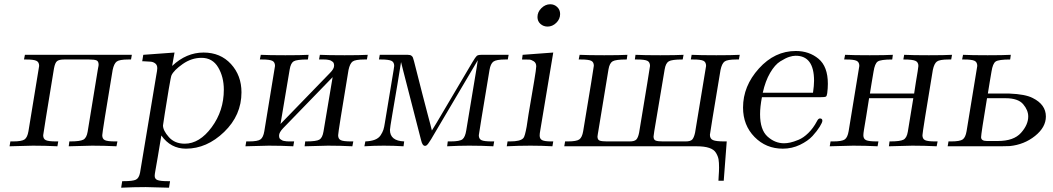

<svg xmlns="http://www.w3.org/2000/svg" viewBox="-20 -688 4952 903"><path d="M24.9 0 28.8 -22.9Q28.8 -22.9 41 -22.9Q83 -22.9 95.9 -32.5Q108.9 -42 113.8 -70.8Q163.6 -372.6 164.1 -377.9Q164.1 -396 151.1 -402.1Q138.2 -408.2 103 -408.2H92.8L97.2 -430.2H600.1L596.2 -408.2H584Q542 -408.2 529.1 -398.7Q516.1 -389.2 509.8 -358.9Q460.9 -65.9 460.9 -51.8Q460.9 -34.7 473.4 -28.8Q485.8 -22.9 521 -22.9H532.2L527.8 0Q470.7 -2.9 413.1 -2.9Q401.9 -2.9 303.2 0L306.2 -22.9H310.1Q356 -22.9 371.6 -31Q387.2 -39.1 392.1 -67.9L439.9 -359.9Q439.9 -362.8 441.9 -370.8Q443.8 -378.9 443.8 -383.8Q443.8 -399.9 433.8 -404.1Q423.8 -408.2 398.9 -408.2H282.2Q258.3 -408.2 248.5 -400.6Q238.8 -393.1 233.9 -366.2Q183.1 -57.1 183.1 -51.8Q183.1 -34.7 195.6 -28.8Q208 -22.9 244.1 -22.9H253.9L250 0Q192.9 -2.9 134.8 -2.9Q124 -2.9 24.9 0Z M549.8 194.8 554.7 164.1H560.5Q604.5 164.1 619.1 157Q633.8 149.9 638.7 124L714.8 -333Q719.7 -357.9 719.7 -367.2Q719.7 -382.3 710.2 -389.6Q700.7 -397 688.7 -397.9Q676.8 -398.9 654.8 -399.9Q650.9 -399.9 648.9 -399.9L653.8 -430.2L800.8 -440.9L789.6 -377.9Q856.4 -440.9 937.5 -440.9Q1016.6 -440.9 1066.2 -387Q1115.7 -333 1115.7 -253.9Q1115.7 -146 1034.2 -67.4Q952.6 11.2 854.5 11.2Q782.7 11.2 738.8 -50.8Q730 3.4 721.9 50.8Q713.9 98.1 710.7 115Q707.5 131.8 707.5 139.2Q707.5 154.3 721.7 159.2Q735.8 164.1 770.5 164.1H779.8L774.9 194.8Q675.8 191.9 665.5 191.9Q608.9 191.9 549.8 194.8ZM746.6 -98.1Q746.6 -74.2 774.2 -43.2Q801.8 -12.2 848.6 -12.2Q918.5 -12.2 975.6 -89.6Q1032.7 -167 1032.7 -266.1Q1032.7 -326.2 1006.1 -371.1Q979.5 -416 927.7 -416Q880.9 -416 839.4 -387Q797.9 -357.9 786.6 -334Q783.7 -328.1 773.7 -269Q763.7 -210 755.1 -154.5Q746.6 -99.1 746.6 -98.1Z M1134.3 0 1138.2 -22.9Q1138.2 -22.9 1150.4 -22.9Q1192.4 -22.9 1205.3 -32.5Q1218.3 -42 1223.1 -70.8Q1272.9 -372.6 1273.4 -377.9Q1273.4 -396 1260.5 -402.1Q1247.6 -408.2 1212.4 -408.2H1202.1L1206.5 -430.2Q1245.6 -428.2 1322.3 -428.2Q1395.5 -428.2 1431.2 -430.2L1428.2 -408.2H1426.3Q1375.5 -408.2 1361.3 -399.7Q1347.2 -391.1 1342.3 -360.8L1299.3 -105L1532.2 -345.2Q1551.3 -364.3 1551.3 -378.9Q1551.3 -384.8 1549.8 -389.9Q1548.3 -395 1543.9 -397.9Q1539.6 -400.9 1536.4 -402.8Q1533.2 -404.8 1526.4 -406Q1519.5 -407.2 1516.4 -407.7Q1513.2 -408.2 1504.4 -408.2Q1495.6 -408.2 1493.2 -408.2H1480.5L1484.4 -430.2Q1523.4 -428.2 1600.6 -428.2Q1673.8 -428.2 1709.5 -430.2L1705.6 -408.2H1693.4Q1651.4 -408.2 1638.4 -398.7Q1625.5 -389.2 1619.1 -358.9Q1570.3 -65.9 1570.3 -51.8Q1570.3 -34.7 1582.8 -28.8Q1595.2 -22.9 1630.4 -22.9H1641.6L1637.2 0Q1580.1 -2.9 1522.5 -2.9Q1511.2 -2.9 1412.6 0L1415.5 -22.9H1419.4Q1468.3 -22.9 1482.4 -31.5Q1496.6 -40 1501.5 -69.8L1544.4 -325.2L1311.5 -85Q1292.5 -64.9 1292.5 -50.8Q1292.5 -44.9 1293.9 -40Q1295.4 -35.2 1299.8 -32.5Q1304.2 -29.8 1307.4 -27.8Q1310.5 -25.9 1317.4 -24.9Q1324.2 -23.9 1327.9 -23.4Q1331.5 -22.9 1339.8 -22.9Q1348.1 -22.9 1350.6 -22.9H1363.3L1359.4 0Q1302.2 -2.9 1244.1 -2.9Q1233.4 -2.9 1134.3 0Z M1693.8 0 1698.2 -22.9Q1725.1 -23.9 1743.2 -31Q1761.2 -38.1 1770.3 -52Q1779.3 -65.9 1783.2 -77.9Q1787.1 -89.8 1790 -109.9L1831.1 -357.9Q1834 -376 1834 -377.9Q1834 -396 1820.6 -402.1Q1807.1 -408.2 1772 -408.2H1762.2L1766.1 -430.2H1897.9Q1910.2 -430.2 1915.5 -425.5Q1920.9 -420.9 1921.9 -417.5Q1922.9 -414.1 1927.2 -399.9Q1949.2 -314 1966.6 -245.4Q1983.9 -176.8 1991.5 -149.9Q1999 -123 2003.7 -104Q2008.3 -85 2011.2 -74.2L2034.2 -111.8L2202.1 -396Q2216.3 -419.9 2222.2 -425Q2228 -430.2 2245.1 -430.2H2372.1L2368.2 -408.2H2356Q2314 -408.2 2300.5 -398.2Q2287.1 -388.2 2282.2 -358.9Q2232.4 -60.1 2231.9 -51.8Q2231.9 -34.7 2244.4 -28.8Q2256.8 -22.9 2293 -22.9H2304.2L2300.3 0Q2244.1 -2.9 2188 -2.9H2185.1Q2141.1 -2.9 2083 0L2085.9 -22.9H2099.1Q2143.1 -22.9 2155.5 -33.4Q2168 -43.9 2172.9 -75.2L2221.2 -366.2L2227.1 -404.8L2015.1 -45.9Q2013.2 -42 2009 -35.4Q2004.9 -28.8 2002.9 -25.9Q2001 -22.9 1998 -18.6Q1995.1 -14.2 1993.2 -11.5Q1991.2 -8.8 1988.5 -6.3Q1985.8 -3.9 1983.9 -2.9Q1981.9 -2 1979 -2Q1966.8 -2 1960.9 -26.9L1877 -353Q1875 -359.9 1871.6 -374.5Q1868.2 -389.2 1866.2 -396Q1862.3 -368.2 1849.1 -291Q1835.9 -213.9 1825 -149.4Q1814 -85 1814 -77.1Q1814 -25.4 1880.9 -22.9L1877.9 0Q1832 -2.9 1785.2 -2.9Q1738.8 -2.9 1693.8 0Z M2363.3 0 2367.2 -22.9Q2367.2 -22.9 2378.9 -22.9Q2427.7 -22.9 2440.9 -38.1Q2440.9 -38.1 2441.9 -39.1Q2448.7 -46.9 2457 -92.8Q2459 -106.9 2465.8 -150.9Q2481 -237.8 2492.2 -306.2Q2502 -364.3 2502 -376Q2502 -392.1 2490.5 -399.7Q2479 -407.2 2469.5 -407.7Q2460 -408.2 2435.1 -408.2L2438 -430.2L2582 -440.9L2521 -75.2Q2518.1 -60.1 2518.1 -50.8Q2518.1 -34.7 2530 -28.8Q2542 -22.9 2572.3 -22.9H2582L2578.1 0Q2527.3 -2.9 2475.1 -2.9Q2419.4 -2.9 2363.3 0ZM2507.8 -607.9Q2507.8 -631.8 2526.4 -649.9Q2544.9 -668 2567.9 -668Q2586.9 -668 2600.6 -655Q2614.3 -642.1 2614.3 -622.1Q2614.3 -598.1 2596.2 -580.6Q2578.1 -563 2555.2 -563Q2536.1 -563 2522 -575.4Q2507.8 -587.9 2507.8 -607.9Z M2633.8 0 2637.7 -22.9Q2637.7 -22.9 2649.9 -22.9Q2691.9 -22.9 2704.8 -32.5Q2717.8 -42 2722.7 -70.8Q2772.5 -369.6 2772.9 -378.9Q2772.9 -396 2760.5 -402.1Q2748 -408.2 2711.9 -408.2H2701.7L2706.1 -430.2Q2745.1 -428.2 2821.8 -428.2Q2895 -428.2 2930.7 -430.2L2927.7 -408.2H2923.8Q2876 -408.2 2861.3 -399.7Q2846.7 -391.1 2841.8 -361.8L2793.9 -70.8Q2793.9 -68.8 2792 -59.8Q2790 -50.8 2790 -45.9Q2790 -30.8 2800 -26.9Q2810.1 -22.9 2834 -22.9H2940.9Q2963.9 -22.9 2972.4 -31.5Q2981 -40 2985.8 -64Q3036.6 -370.1 3037.1 -377.9Q3037.1 -396 3024.4 -402.1Q3011.7 -408.2 2976.1 -408.2H2965.8L2968.8 -430.2Q3007.8 -428.2 3085.9 -428.2Q3159.2 -428.2 3194.8 -430.2L3190.9 -408.2H3188Q3140.1 -408.2 3125.5 -399.7Q3110.8 -391.1 3106 -361.8L3057.1 -70.8Q3054.2 -46.9 3053.7 -45.9Q3053.7 -30.8 3063.7 -26.9Q3073.7 -22.9 3097.7 -22.9H3204.1Q3227.1 -22.9 3235.4 -31.5Q3243.7 -40 3249 -64Q3300.8 -376 3300.8 -377.9Q3300.8 -396 3288.3 -402.1Q3275.9 -408.2 3239.7 -408.2H3229L3232.9 -430.2Q3272 -428.2 3349.1 -428.2Q3423.3 -428.2 3459 -430.2L3455.1 -408.2H3442.9Q3400.9 -408.2 3387.9 -398.7Q3375 -389.2 3368.7 -358.9Q3318.8 -60.1 3318.8 -54.2Q3318.8 -35.2 3333.3 -29.1Q3347.7 -22.9 3386.7 -22.9H3397.9L3383.8 162.1H3358.9Q3358.9 155.3 3359.9 142.6Q3360.8 129.9 3361.3 119.4Q3361.8 108.9 3361.8 100.1Q3361.8 76.2 3359.4 61.5Q3356.9 46.9 3347.4 31Q3337.9 15.1 3315.4 7.6Q3293 0 3256.8 0Z M3474.6 -182.1Q3474.6 -283.2 3549.1 -365.7Q3623.5 -448.2 3722.7 -448.2Q3785.6 -448.2 3829.6 -411.6Q3873.5 -375 3873.5 -293.9Q3873.5 -272 3870.6 -250Q3868.7 -235.8 3864 -233.4Q3859.4 -231 3841.8 -231H3563.5Q3554.7 -186 3554.7 -150.9Q3554.7 -77.6 3589.6 -45.9Q3624.5 -14.2 3667.5 -14.2Q3680.7 -14.2 3696.5 -17.6Q3712.4 -21 3735.6 -30.5Q3758.8 -40 3781.7 -62.5Q3804.7 -85 3821.8 -117.2Q3828.6 -131.3 3836.4 -130.9Q3847.7 -130.9 3847.7 -120.1Q3847.7 -112.3 3835.2 -92Q3822.8 -71.8 3801.3 -48.3Q3779.8 -24.9 3742.2 -6.8Q3704.6 11.2 3661.6 11.2Q3582.5 11.2 3528.6 -43.9Q3474.6 -99.1 3474.6 -182.1ZM3567.4 -252H3803.7Q3808.6 -286.1 3808.6 -308.1Q3808.6 -426.3 3721.7 -425.8Q3708.5 -425.8 3691.7 -420.4Q3674.8 -415 3649.7 -399.4Q3624.5 -383.8 3602.1 -345.5Q3579.6 -307.1 3567.4 -252Z M3882.3 0 3886.2 -22.9Q3886.2 -22.9 3898.4 -22.9Q3940.4 -22.9 3953.4 -32.5Q3966.3 -42 3971.2 -70.8Q4021 -372.6 4021.5 -377.9Q4021.5 -396 4008.5 -402.1Q3995.6 -408.2 3960.4 -408.2H3950.2L3954.6 -430.2Q3993.7 -428.2 4070.3 -428.2Q4143.6 -428.2 4179.2 -430.2L4176.3 -408.2Q4122.1 -408.2 4108.2 -398.7Q4094.2 -389.2 4088.4 -351.1Q4085.4 -335 4079.8 -300.5Q4074.2 -266.1 4071.3 -248H4279.3Q4282.2 -270 4287.4 -301Q4292.5 -332 4295.9 -352.5Q4299.3 -373 4299.3 -377.9Q4299.3 -396 4284.9 -402.1Q4270.5 -408.2 4232.4 -408.2H4228.5L4232.4 -430.2Q4271.5 -428.2 4348.6 -428.2Q4421.9 -428.2 4457.5 -430.2L4453.6 -408.2H4441.4Q4399.4 -408.2 4386.5 -398.7Q4373.5 -389.2 4367.2 -358.9Q4318.4 -65.9 4318.4 -51.8Q4318.4 -34.7 4330.8 -28.8Q4343.3 -22.9 4378.4 -22.9H4389.6L4385.3 0Q4328.1 -2.9 4270.5 -2.9Q4259.3 -2.9 4160.6 0L4163.6 -22.9H4166.5Q4213.4 -22.9 4229 -31Q4244.6 -39.1 4249.5 -67.9Q4274.4 -217.8 4275.4 -226.1H4067.4Q4061.5 -186 4054 -141.6Q4046.4 -97.2 4043.5 -78.6Q4040.5 -60.1 4040.5 -51.8Q4040.5 -34.7 4053.5 -28.8Q4066.4 -22.9 4104.5 -22.9H4111.3L4107.4 0Q4050.3 -2.9 3992.2 -2.9Q3981.4 -2.9 3882.3 0Z M4437 0 4440.9 -22.9Q4440.9 -22.9 4453.1 -22.9Q4495.1 -22.9 4508.1 -32.5Q4521 -42 4525.9 -70.8Q4575.7 -372.6 4576.2 -377.9Q4576.2 -396 4563.2 -402.1Q4550.3 -408.2 4515.1 -408.2H4504.9L4509.3 -430.2Q4548.3 -428.2 4625 -428.2Q4698.2 -428.2 4733.9 -430.2L4731 -408.2Q4676.8 -408.2 4662.8 -398.7Q4648.9 -389.2 4643.1 -351.1Q4640.1 -335 4634.5 -300.5Q4628.9 -266.1 4626 -248H4727.1Q4802.2 -245.1 4836.9 -227.1Q4898.9 -196.3 4898.9 -140.1Q4898.9 -89.4 4847.9 -48.6Q4796.9 -7.8 4729 -1Q4714.8 0 4687 0ZM4594.2 -43Q4594.2 -24.9 4621.1 -24.9H4673.3Q4747.6 -24.9 4781.7 -63Q4815.9 -101.1 4815.9 -140.1Q4815.9 -169.9 4792 -198Q4768.1 -226.1 4709 -226.1H4622.1Q4594.2 -58.1 4594.2 -43Z"/></svg>

Font: CMU Serif Extra
Style: RomanSlanted
Weight: 500
Italic angle: -9.46001°
Version: Version 0.7.0